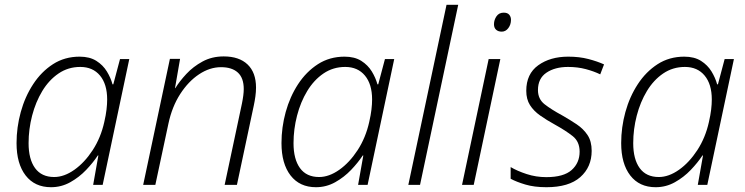

<svg xmlns="http://www.w3.org/2000/svg" viewBox="-20 -780 3145 810"><path d="M195.3 9.8Q126.5 9.8 88.1 -39.8Q49.8 -89.4 49.8 -176.3Q49.8 -242.7 67.6 -307.4Q85.4 -372.1 119.9 -424.8Q154.3 -477.5 203.6 -509.3Q252.9 -541 315.9 -541Q358.4 -541 386.5 -523.2Q414.6 -505.4 430.9 -478.5Q447.3 -451.7 454.6 -424.3H458L486.3 -530.8H525.4L413.1 0H373L395 -124H392.6Q373 -94.2 343.5 -63.2Q314 -32.2 276.4 -11.2Q238.8 9.8 195.3 9.8ZM208.5 -33.2Q250.5 -33.2 293.7 -63.7Q336.9 -94.2 371.1 -146.7Q405.3 -199.2 419.9 -265.1Q426.8 -294.9 429.4 -317.9Q432.1 -340.8 432.1 -360.4Q432.1 -424.8 401.9 -461.2Q371.6 -497.6 318.8 -497.6Q267.6 -497.6 227.1 -470Q186.5 -442.4 158.4 -396Q130.4 -349.6 115.5 -292.2Q100.6 -234.9 100.6 -175.8Q100.6 -108.4 127.9 -70.8Q155.3 -33.2 208.5 -33.2Z M584 0 696.8 -531.7H739.7L718.3 -408.2H719.7Q737.3 -437 766.1 -468Q794.9 -499 834.5 -520.5Q874 -542 923.8 -542Q988.8 -542 1024.4 -508.1Q1060.1 -474.1 1060.1 -410.6Q1060.1 -392.6 1057.4 -373Q1054.7 -353.5 1050.8 -335.4L979.5 0H927.7L1000.5 -342.3Q1008.3 -380.4 1008.3 -404.3Q1008.3 -451.2 983.4 -473.9Q958.5 -496.6 912.6 -496.6Q865.2 -496.6 820.1 -466.8Q774.9 -437 740.2 -383.3Q705.6 -329.6 690.4 -257.8L635.3 0Z M1313 9.8Q1244.1 9.8 1205.8 -39.8Q1167.5 -89.4 1167.5 -176.3Q1167.5 -242.7 1185.3 -307.4Q1203.1 -372.1 1237.5 -424.8Q1272 -477.5 1321.3 -509.3Q1370.6 -541 1433.6 -541Q1476.1 -541 1504.2 -523.2Q1532.2 -505.4 1548.6 -478.5Q1564.9 -451.7 1572.3 -424.3H1575.7L1604 -530.8H1643.1L1530.8 0H1490.7L1512.7 -124H1510.3Q1490.7 -94.2 1461.2 -63.2Q1431.6 -32.2 1394 -11.2Q1356.4 9.8 1313 9.8ZM1326.2 -33.2Q1368.2 -33.2 1411.4 -63.7Q1454.6 -94.2 1488.8 -146.7Q1522.9 -199.2 1537.6 -265.1Q1544.4 -294.9 1547.1 -317.9Q1549.8 -340.8 1549.8 -360.4Q1549.8 -424.8 1519.5 -461.2Q1489.3 -497.6 1436.5 -497.6Q1385.3 -497.6 1344.7 -470Q1304.2 -442.4 1276.1 -396Q1248 -349.6 1233.2 -292.2Q1218.3 -234.9 1218.3 -175.8Q1218.3 -108.4 1245.6 -70.8Q1272.9 -33.2 1326.2 -33.2Z M1702.6 0 1863.8 -759.8H1913.1L1752 0Z M2096.7 -646.5Q2082 -646.5 2073 -654.5Q2064 -662.6 2064 -677.7Q2064 -695.8 2074.5 -711.2Q2085 -726.6 2105 -726.6Q2121.1 -726.6 2128.4 -717.8Q2135.7 -709 2135.7 -696.3Q2135.7 -676.3 2124.5 -661.4Q2113.3 -646.5 2096.7 -646.5ZM1929.2 0 2041.5 -530.8H2090.8L1978.5 0Z M2285.2 9.8Q2233.9 9.8 2196.3 -1.5Q2158.7 -12.7 2134.3 -25.9V-75.2Q2162.1 -58.6 2201.7 -45.7Q2241.2 -32.7 2284.7 -32.7Q2357.9 -32.7 2391.6 -62.7Q2425.3 -92.8 2425.3 -140.1Q2425.3 -182.6 2396 -205.8Q2366.7 -229 2320.8 -254.4Q2286.1 -273.4 2258.8 -292.7Q2231.4 -312 2215.8 -336.7Q2200.2 -361.3 2200.2 -397Q2200.2 -468.3 2250.7 -504.6Q2301.3 -541 2377 -541Q2424.3 -541 2462.4 -531Q2500.5 -521 2528.3 -508.3L2512.2 -466.3Q2486.3 -479 2451.7 -488.3Q2417 -497.6 2376.5 -497.6Q2321.3 -497.6 2285.4 -473.4Q2249.5 -449.2 2249.5 -399.9Q2249.5 -362.3 2277.3 -340.3Q2305.2 -318.4 2352.1 -293Q2384.8 -274.4 2413.1 -255.4Q2441.4 -236.3 2458.7 -210.2Q2476.1 -184.1 2476.1 -143.6Q2476.1 -75.2 2428 -32.7Q2379.9 9.8 2285.2 9.8Z M2746.1 9.8Q2677.2 9.8 2638.9 -39.8Q2600.6 -89.4 2600.6 -176.3Q2600.6 -242.7 2618.4 -307.4Q2636.2 -372.1 2670.7 -424.8Q2705.1 -477.5 2754.4 -509.3Q2803.7 -541 2866.7 -541Q2909.2 -541 2937.3 -523.2Q2965.3 -505.4 2981.7 -478.5Q2998 -451.7 3005.4 -424.3H3008.8L3037.1 -530.8H3076.2L2963.9 0H2923.8L2945.8 -124H2943.4Q2923.8 -94.2 2894.3 -63.2Q2864.7 -32.2 2827.1 -11.2Q2789.6 9.8 2746.1 9.8ZM2759.3 -33.2Q2801.3 -33.2 2844.5 -63.7Q2887.7 -94.2 2921.9 -146.7Q2956.1 -199.2 2970.7 -265.1Q2977.5 -294.9 2980.2 -317.9Q2982.9 -340.8 2982.9 -360.4Q2982.9 -424.8 2952.6 -461.2Q2922.4 -497.6 2869.6 -497.6Q2818.4 -497.6 2777.8 -470Q2737.3 -442.4 2709.2 -396Q2681.2 -349.6 2666.3 -292.2Q2651.4 -234.9 2651.4 -175.8Q2651.4 -108.4 2678.7 -70.8Q2706.1 -33.2 2759.3 -33.2Z"/></svg>

Font: Open Sans Light
Style: Italic
Weight: 300
Italic angle: -12°
Designer: Monotype Design Team
Foundry: Monotype Imaging Inc.
Version: Version 3.003; ttfautohint (v1.8.4)